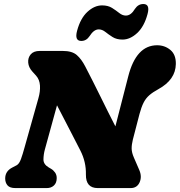

<svg xmlns="http://www.w3.org/2000/svg" viewBox="-20 -960 918 980"><path d="M209 -197Q202 -171 201.8 -146.2Q201.5 -121.5 228.5 -105.5L240.5 -98.5Q252.5 -91.5 261 -79.5Q269.5 -67.5 269.5 -51Q269.5 -26.5 255.2 -13.2Q241 0 218.5 0H59Q30 0 18.2 -14Q6.5 -28 6.5 -49Q6.5 -86.5 43 -105L65 -116.5Q78 -123.5 87 -148.2Q96 -173 105.5 -208L176 -458.5Q186 -493 184 -523.5Q182 -554 164 -574L145 -595Q126 -616 124 -640.5Q122 -665 136.8 -682.5Q151.5 -700 183 -700H300.5Q348 -700 372 -679Q396 -658 415 -621Q454 -546 492.8 -467Q531.5 -388 569 -315L634.5 -570Q675 -729 782 -729Q821 -729 849.8 -705Q878.5 -681 877.5 -633Q876 -553 788.5 -505Q760 -489.5 742 -473.8Q724 -458 712.8 -435.8Q701.5 -413.5 692 -378L658 -247Q651.5 -220.5 652 -200.5Q652.5 -180.5 663.5 -155.5L691 -92Q705.5 -58.5 692.5 -29.2Q679.5 0 646.5 0H479Q417.5 0 418.5 -69Q420 -133.5 390 -192Q375 -221.5 343.5 -282.5Q312 -343.5 271 -422.5ZM605.5 -758Q575 -758 554.5 -771Q534 -784 517.8 -797Q501.5 -810 484 -810Q459 -810 437.5 -776Q421 -751 395 -751Q359.5 -751 373.5 -803Q390.5 -866.5 426.2 -899.5Q462 -932.5 501 -932.5Q531.5 -932.5 552 -919.5Q572.5 -906.5 588.8 -893.5Q605 -880.5 622.5 -880.5Q648.5 -880.5 669 -915Q685.5 -939.5 711.5 -939.5Q747 -939.5 733 -888Q716 -824.5 680 -791.2Q644 -758 605.5 -758Z"/></svg>

Font: Fraunces 9pt SuperSoft Black
Style: Italic
Weight: 900
Italic angle: -16°
Version: Version 1.000;[0bf87f6ff]